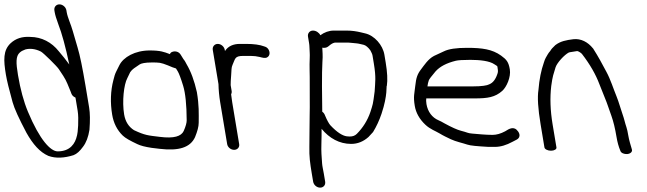

<svg xmlns="http://www.w3.org/2000/svg" viewBox="-34 -684 2963 879"><path d="M215 -636.5 216.5 -627.5C218.6 -615.1 223.9 -598 232.7 -573.9C249.4 -531 266.1 -470 283.2 -388.8C268.5 -409.5 251 -430.4 235.2 -449.2C202.3 -490.8 156.6 -514.6 104.7 -515C67.6 -517.4 38.3 -508 14.6 -486.1C-20.1 -453.4 -18.1 -408.9 -7 -342.1C-2.5 -315.5 7.6 -273.9 23.6 -216.4C31.7 -187 52.7 -141.3 87.1 -76.1C116.9 -23.3 148.2 12.4 187.3 29.6C221.4 42.1 260.9 39.5 302.6 26.4C318 20.6 331.8 7.5 345.8 -11.8C360.7 -31 370.4 -57.1 375.5 -89.5L375.6 -90L375.6 -90.4C378.8 -131.9 378.4 -165.5 374.1 -191.6L357.7 -290.2C343.8 -373.2 331.9 -431.5 321.3 -466.1C310.7 -501.4 303.4 -526.7 299.2 -541.8C291.6 -569.6 275.3 -604.5 271.5 -627.5L270 -636.5C267.5 -651.5 253 -664 237.9 -664C222.9 -664 212.5 -651.5 215 -636.5ZM321.6 -176.5C327.8 -139.4 322.1 -73.3 318.8 -64.5L318.5 -63.8L318.3 -63C310.6 -27.7 288.1 9 230.1 9C198.1 9 148.1 -42.5 93.9 -172.5C74.4 -219.2 59.2 -275.3 48.3 -340.7C39 -396.1 37.8 -427 56.7 -443.6C66.2 -451.8 69 -451.6 82.4 -457.7C103.9 -463.2 128 -460.5 153.1 -448C164.1 -442.5 226.3 -381.1 235 -367.9C247.2 -349.6 265.1 -324.6 274.5 -300.9C281 -284.4 285.7 -272.9 289.1 -265.5L292.8 -255.6L292.9 -255.2C296.3 -247.6 300.6 -242 311.5 -237.2Z M779.9 -357.2C784.9 -349.1 793.9 -326.2 804.6 -290.9C814.8 -257.6 820.4 -204.5 820.7 -133C820.7 -122.2 816.4 -105.2 806.9 -84.1C795.6 -60.2 763.4 -49.1 697.6 -57.4C642.9 -64.2 630.6 -64.1 579.4 -88.1C555.7 -103.3 540 -126.3 534.3 -160.2C524.5 -219.3 532.9 -296.8 548.9 -326.3C553.4 -334.6 557.3 -342.7 562 -353.5C572 -368.4 583.8 -373.8 605.4 -389C612.1 -393.7 630.1 -398 660.5 -398C695.3 -398 700.5 -398.1 734.6 -384.7C750.6 -377.7 762 -373.2 771.7 -370.6C772.9 -368.6 776.5 -362.8 779.9 -357.2ZM741.4 -437.1C717.7 -446 701.3 -453 651.3 -453C584.6 -453 530.5 -422.7 512 -384.4L497.8 -355.9C492.8 -345.9 488.6 -332.7 485.1 -317.2C472.1 -267.8 470.3 -214.5 479.6 -158.5C485.9 -120.9 501.9 -88.6 528 -63.3C539.9 -51.8 561.4 -39.9 594.7 -24.2C609.7 -17 629.6 -11.8 659.5 -7.2L697.7 -2.6C784.3 7.7 837.1 -8.5 858.9 -56.1C869.9 -83.2 875.6 -104.2 875.7 -121.9C875.9 -165.6 877.7 -200 867.3 -262.5L867.2 -262.9L867.1 -263.2C855.7 -314.2 840.1 -356.5 820 -390.4C815.7 -397.6 814.3 -403.1 805.4 -413.9L794.2 -432C785.4 -448 768.1 -451.9 753.8 -446.2C749.3 -444.4 746.5 -442.2 743.7 -436.2C743.3 -436.4 742.1 -436.8 741.4 -437.1Z M966.2 -298.9C966.7 -273.7 969.3 -244.4 973.9 -216.6L1006 -24.1C1008.4 -9.8 1022.8 2 1037.8 2C1052.9 2 1063.4 -9.8 1061 -24L1029.1 -215.8C1027.1 -227.6 1025.6 -238.7 1024.5 -249.2L1024.4 -249.5L1024.1 -251.8C1025.8 -254.8 1027.5 -261.5 1026.6 -266.9L1022 -294.4C1021.9 -304.3 1022.6 -319.7 1024.2 -338.8C1026.3 -363.2 1024.6 -374.3 1030.7 -387.4C1043.4 -414.5 1039.6 -428 1079.2 -428H1113.7C1128.4 -428 1142.1 -426.4 1154.8 -423.2C1168.7 -419.7 1179.5 -416.2 1188.9 -421.3C1202.6 -428.8 1202.7 -446.2 1194.7 -458.3C1190.6 -464.4 1186.5 -468.5 1175.3 -471.7C1155.6 -479.2 1127.7 -483 1093.3 -483H1064.1C1034.4 -483 1011.1 -472.8 997.1 -452C996.6 -451.3 996.5 -451.1 996 -450.3L995.1 -455.5C992.6 -470.5 978.1 -483 963.1 -483C948 -483 937.6 -470.5 940.1 -455.5Z M1441.3 -172.6C1440.1 -220.9 1439 -357.8 1442 -399.2C1443.2 -416 1443.5 -428.7 1442.9 -438C1442.3 -446 1442.1 -455.9 1441.5 -465.7C1450.7 -463.8 1461.1 -465.3 1468 -470.8L1479.1 -479.7C1488.6 -486.6 1496.7 -489 1501 -489H1560.7C1570.5 -489 1584.4 -486.2 1598.4 -485.5C1606.8 -485 1620.5 -481 1631.1 -478.8C1639.6 -477 1652.1 -466.9 1661.4 -453.7L1667.7 -441.1C1669.6 -437.3 1670.8 -433.5 1671.5 -429.5L1677.6 -392.5C1688.2 -328.8 1683.6 -308.8 1681.2 -265.6C1673 -202 1673.1 -207.7 1661.7 -171.3C1648.4 -132.2 1627.1 -98.9 1599.7 -71.3C1591.3 -62.9 1581.1 -59 1566.8 -59C1562 -59 1558.1 -59.3 1553.8 -59.9C1535.1 -62.1 1509.4 -77.2 1478 -111C1471.5 -118.6 1463 -133.8 1453.7 -156.2C1451.4 -162.4 1447.9 -168 1441.3 -172.6ZM1398.9 -544C1383.9 -544 1373.5 -531.5 1376 -516.5L1381 -486.5C1381.9 -481.2 1382.5 -474.9 1382.7 -467.6C1383.3 -448.3 1384.9 -437.6 1384 -419.1C1381.9 -377.2 1384.6 -348.7 1384 -295.8C1383.4 -237.4 1385 -208.2 1383.7 -159.1C1382.8 -123.5 1383.1 -48.2 1382.3 -12.5C1381.2 31.9 1385.4 62.5 1393.4 110.5L1399.6 147.5C1402.2 163.1 1416.6 175 1431.6 175C1446.7 175 1457.2 163.1 1454.6 147.5L1448.4 110.5C1445.4 92.5 1441.6 78.3 1440.6 64.2C1438.5 32.2 1436.1 11.6 1437.4 -26.3C1438.3 -51 1438.2 -72.7 1438.3 -94.3C1473.8 -50.8 1520.4 -25.2 1573.6 -25.2C1603.6 -25.2 1629.9 -36.3 1652.4 -56.3L1652.8 -56.6L1653.1 -56.9C1660.9 -65.2 1667.8 -72.4 1673.2 -78.7L1673.8 -79.3L1674.2 -80C1689.6 -105.1 1702.4 -132.8 1712.6 -163C1742.2 -251 1733.4 -291.9 1737 -290.9C1741.1 -317.7 1739.2 -353.3 1731.7 -398.1L1725.8 -433.6C1718.4 -477.9 1680.2 -521.4 1638.1 -531.1L1617.2 -536.1C1598.9 -540.5 1576.9 -544 1553.2 -544H1494.3C1472 -544 1451.1 -536.2 1432.6 -522.7C1426.9 -534.5 1413 -544 1398.9 -544Z M1929.4 -317C1931.1 -321.1 1941.1 -335.2 1959.6 -356.7C1979.3 -379 2009.7 -395.3 2052.9 -405.9C2062.4 -408.3 2085.3 -410 2119.2 -410C2162.8 -410 2207.4 -405.1 2229.4 -389.7C2246.5 -377.7 2241.6 -386.7 2245 -366C2246.3 -358.6 2245.7 -352 2242.8 -344.6C2234.2 -319 2221.8 -304.7 2206.9 -298.5L2206.3 -298.2L2205.7 -297.9C2196.2 -292.5 2171 -288.5 2130.4 -288.5L1922.9 -288.5C1924.3 -298.4 1926.1 -308.9 1929.4 -317ZM2139.6 -233.5C2197.9 -233.5 2232.7 -238.6 2265.7 -268.2C2284.7 -285.2 2305.9 -330.9 2300 -366.5C2294.4 -399.8 2285.4 -411.2 2260.1 -429.4C2219.1 -458.9 2172.4 -465 2104.4 -465C2056.2 -465 2020.7 -460.3 1997.5 -448.7C1982.6 -441.7 1967.9 -434.8 1953.2 -428.1C1925.8 -414 1907.2 -384.2 1893.6 -366.6C1876.5 -344.3 1871.1 -327.4 1867.2 -291.3C1863.5 -255.2 1857.4 -243.6 1864.9 -199C1870.2 -167.2 1886.7 -138.2 1913.2 -113.2C1935.5 -92.1 1959.9 -84.4 1978.3 -73.2C1995.8 -62.5 2011.7 -55.3 2030.2 -46.4C2051.2 -36.2 2087.1 -28.4 2104.9 -22.2C2119.9 -17 2150 -14.6 2202.7 -11.5L2203.1 -11.5H2231.8C2257.9 -11.5 2284.5 -19.7 2312.2 -34.8L2331.5 -44.8C2337.9 -48.3 2343.5 -53.6 2344.3 -62.2C2345.1 -69.5 2341.9 -76.7 2337.7 -82.5C2318.9 -109 2296 -93.9 2278.8 -83C2258.3 -72 2239.1 -66.5 2221.2 -66.5C2188 -66.5 2155.2 -70.3 2128.3 -72.4C2105.9 -74.2 2108.1 -77.4 2074.9 -85.8C2059.7 -89.7 2034 -101 1999.8 -119.8C1990.8 -125.2 1982.1 -129.7 1973.5 -133.4C1944.8 -145.5 1924.3 -172.1 1918.4 -207.5C1916.3 -220.3 1916.8 -225.4 1917.5 -233.5Z M2488.5 6C2503.5 6 2514.9 -0.8 2513.5 -9L2495.8 -115C2485.3 -178.1 2483.3 -236.7 2489.7 -290.6C2496 -337.3 2500 -344 2509.4 -375.8C2516.2 -396.7 2549.7 -433.2 2570.1 -443.6C2575.2 -445.8 2589.8 -446.5 2608.2 -450.2C2611.5 -449.8 2619.7 -447.1 2629.7 -437.8C2668.1 -388.1 2693.8 -342 2709.7 -299.7C2716.1 -282.8 2723.6 -264 2732.2 -243.3C2751.8 -195.4 2745.7 -206.1 2765.3 -153C2774.2 -128.1 2782 -96.1 2788.5 -57C2792.5 -33.1 2798 -12.9 2806.2 6.7C2809.2 16.7 2824 22.1 2837 21.3C2850.8 20.3 2863.2 11.7 2858.5 -1.2C2853.3 -18.7 2845.9 -42.4 2842.3 -64.2C2839.6 -80.3 2837 -92.6 2833.8 -102C2826.9 -121.7 2824.6 -137.4 2815.6 -162.5C2805.7 -190.4 2800.2 -213.7 2788.9 -241.9C2774.3 -277.2 2761.1 -320.5 2742 -355.5C2723.6 -390.1 2705.6 -424.1 2680.7 -463C2680.7 -463 2680.6 -462.6 2680.6 -462.6C2680.6 -462.6 2680.3 -463 2680.3 -463C2657.3 -491.6 2625.3 -508.6 2590.3 -504.4C2558.9 -500.4 2532.4 -495.8 2508.3 -477.4C2496.2 -466.3 2489.3 -458.3 2484.8 -450.3C2480.8 -445.8 2477.1 -441.1 2474.1 -436C2467.5 -424 2461.5 -417 2455.9 -397.6C2443.3 -362 2435 -320.7 2431.1 -272.4C2425.7 -239 2429 -186.1 2440.9 -115L2458.5 -9C2459.9 -0.8 2473.5 6 2488.5 6Z"/></svg>

Font: MewTooHand
Style: BdLta
Weight: 400
Designer: Mew Too, Robert Jablonski
Version: Version 0.77